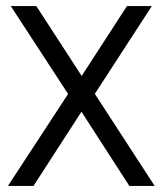

<svg xmlns="http://www.w3.org/2000/svg" viewBox="-20 -615 539 635"><path d="M407.8 0 249.4 -245.5 205.2 -304.3 15.6 -595H100.1L250.1 -363.8L293.6 -304.6L491.6 0ZM6.2 0 205.2 -304.3 250.1 -363.8 399.9 -595H482.2L293.6 -304.6L249.4 -245.5L90.7 0Z"/></svg>

Font: Encode Sans SC Condensed Thin
Style: Regular
Weight: 100
Width: 3
Designer: Multiple Designers
Foundry: Impallari Type
Version: Version 3.002